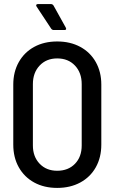

<svg xmlns="http://www.w3.org/2000/svg" viewBox="-20 -911 573 940"><path d="M45 -203V-497Q45 -559 72 -607Q99 -655 147.5 -681.5Q196 -708 260 -708Q324 -708 373 -681.5Q422 -655 449 -607Q476 -559 476 -497V-203Q476 -140 449 -92Q422 -44 373 -17.5Q324 9 260 9Q196 9 147.5 -17.5Q99 -44 72 -92Q45 -140 45 -203ZM380 -199V-499Q380 -555 347 -590Q314 -625 260 -625Q207 -625 174 -590Q141 -555 141 -499V-199Q141 -144 174 -109.5Q207 -75 260 -75Q314 -75 347 -109Q380 -143 380 -199ZM231 -770 159 -879 157 -884Q157 -891 166 -891H230Q237 -891 242 -884L302 -776Q304 -772 304 -770Q304 -764 295 -764H243Q236 -764 231 -770Z"/></svg>

Font: Barlow Semi Condensed Medium
Style: Regular
Weight: 500
Width: 4
Designer: Jeremy Tribby
Foundry: Tribby Type
Version: Version 1.422; ttfautohint (v1.8)